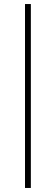

<svg xmlns="http://www.w3.org/2000/svg" viewBox="-20 -822 277 952"><path d="M104 110V-802H133V110Z"/></svg>

Font: Literata 72pt ExtraBold
Style: Regular
Weight: 800
Designer: Latin by Veronika Burian and Jose Scaglione. Greek by Irene Vlachou. Cyrillic by Vera Evstafieva.
Foundry: TypeTogether
Version: Version 3.002